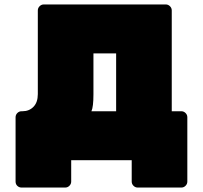

<svg xmlns="http://www.w3.org/2000/svg" viewBox="-20 -720 912 863"><path d="M177 -700H725Q736 -700 744 -692Q752 -684 752 -673V-220H795Q806 -220 814 -212Q822 -204 822 -193V96Q822 107 814 115Q806 123 795 123H599Q588 123 580 115Q572 107 572 96V0H300V96Q300 107 292 115Q284 123 273 123H77Q66 123 58 115.5Q50 108 50 96V-193Q50 -204 58 -212Q66 -220 77 -220H81Q111 -220 130.5 -240Q150 -260 150 -297V-673Q150 -684 158 -692Q166 -700 177 -700ZM502 -480H400V-296Q400 -240 391 -220H502Z"/></svg>

Font: Rubik One
Style: Regular
Weight: 400
Designer: Hubert and Fischer with Elvire Volk Leonovitch
Foundry: Hubert and Fischer with Elvire Volk Leonovitch
Version: Version 1.001